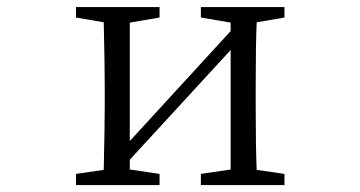

<svg xmlns="http://www.w3.org/2000/svg" viewBox="-20 -534 1040 554"><path d="M199.2 0V-32.2L279.3 -43.9Q282.2 -169.9 282.2 -227.5V-286.1Q282.2 -346.7 279.3 -469.7L199.2 -483.4V-513.7H440.4V-483.4L354.5 -468.8V-127L645.5 -444.3V-468.8L559.6 -483.4V-513.7H800.8V-483.4L720.7 -469.7Q717.8 -408.2 717.8 -286.1V-227.5Q717.8 -106.4 720.7 -43.9L800.8 -32.2V0H559.6V-32.2L645.5 -44.9V-389.6L354.5 -73.2V-44.9L440.4 -32.2V0ZM316.4 -32.2ZM681.6 -483.4Z"/></svg>

Font: GenEi Koburi Mincho v6
Style: Regular
Weight: 400
Designer: o_tamon (Modified)
Foundry: o_tamon / Adobe Systems Incorporated
Version: Version 6.1